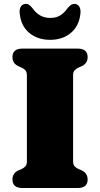

<svg xmlns="http://www.w3.org/2000/svg" viewBox="-20 -944 502 964"><path d="M347 -134Q347 -118 354 -109.8Q361 -101.5 373 -96L390.5 -88.5Q420 -74.5 420 -42.5Q420 0 369.5 0H92.5Q42.5 0 42.5 -42.5Q42.5 -74.5 72 -88.5L89.5 -96Q101.5 -101.5 108.2 -109.8Q115 -118 115 -134V-566Q115 -582 108.2 -590.2Q101.5 -598.5 89.5 -604L72 -612Q42.5 -625.5 42.5 -657.5Q42.5 -700 92.5 -700H369.5Q420 -700 420 -657.5Q420 -625.5 390.5 -612L373 -604Q361 -598.5 354 -590.2Q347 -582 347 -566ZM231.5 -854Q260.5 -854 280.5 -865.5Q300.5 -877 317.5 -900.5Q335.5 -924.5 352.5 -924.5Q369 -924.5 377.5 -911.5Q386 -898.5 384 -877.5Q378 -814.5 336.2 -779.2Q294.5 -744 231.5 -744Q168.5 -744 126.5 -779.2Q84.5 -814.5 79 -877.5Q76.5 -898.5 85 -911.5Q93.5 -924.5 110 -924.5Q120 -924.5 128 -918.2Q136 -912 145 -900.5Q178.5 -854 231.5 -854Z"/></svg>

Font: Fraunces 9pt Soft Black
Style: Regular
Weight: 900
Version: Version 1.000;[b76b70a41]